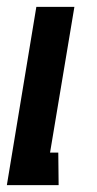

<svg xmlns="http://www.w3.org/2000/svg" viewBox="-25 -540 283 560"><path d="M-5 0 81 -520H192L121 -95H145L146 0Z"/></svg>

Font: Iosevka QP
Style: Bold Italic
Weight: 700
Italic angle: -9°
Designer: Belleve Invis
Foundry: Belleve Invis
Version: Version 20.0.0; ttfautohint (v1.8.4)